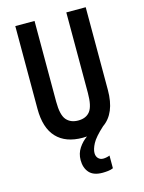

<svg xmlns="http://www.w3.org/2000/svg" viewBox="-138 -794 829 1109"><g transform="rotate(-15 276.5 -239.5)"><path d="M318 113Q318 133 329.5 145Q341 157 359 157Q369 157 380.5 154.5Q392 152 398 149V225Q385 231 367.5 233Q350 235 334 235Q280 235 255 206.5Q230 178 230 132Q230 92 251 60.5Q272 29 301 9Q289 10 276 10Q174 10 120 -47.5Q66 -105 66 -219V-714H181V-231Q181 -152 206 -122.5Q231 -93 277 -93Q324 -93 347.5 -123.5Q371 -154 371 -232V-714H487V-219Q487 -80 406 -24Q352 25 335 57.5Q318 90 318 113Z"/></g></svg>

Font: Noto Sans Telugu ExtraCondensed SemiBold
Style: Regular
Weight: 600
Width: 2
Designer: Jelle Bosma - Monotype Design Team
Foundry: Monotype Imaging Inc.
Version: Version 2.005; ttfautohint (v1.8.4.7-5d5b)